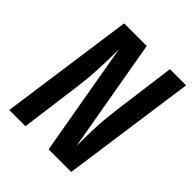

<svg xmlns="http://www.w3.org/2000/svg" viewBox="-193 -811 931 931"><g transform="rotate(45 272.5 -345.5)"><path d="M448 0H293L191 -584Q191 -506 187.5 -439Q184 -372 172 -284L134 0H23L120 -691H275L377 -107Q377 -189 379.5 -243.5Q382 -298 391 -366L434 -691H545Z"/></g></svg>

Font: Fira Sans Extra Condensed Medium
Style: Italic
Weight: 500
Width: 3
Italic angle: -8°
Designer: Carrois Corporate & Edenspiekermann AG
Foundry: Carrois Corporate GbR & Edenspiekermann AG
Version: Version 4.203